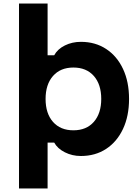

<svg xmlns="http://www.w3.org/2000/svg" viewBox="-20 -868 790 1088"><path d="M438.3 16Q389 16 347.5 -5Q305.9 -26 287.1 -60H249.7V200H87.7V-848H249.7V-554.9H287.1Q306.2 -589.9 347.5 -610.4Q388.7 -630.9 438.3 -630.9Q519.9 -630.9 581.3 -590.6Q642.8 -550.4 677 -477.6Q711.3 -404.9 711.3 -307.5Q711.3 -210.2 677 -137.3Q642.8 -64.5 581.3 -24.2Q519.9 16 438.3 16ZM238.3 -307.3Q238.3 -225 280.3 -177.3Q322.4 -129.6 396 -129.6Q469.6 -129.6 511.7 -177.4Q553.7 -225.3 553.7 -307.6Q553.7 -389.8 511.7 -437.5Q469.6 -485.3 396 -485.3Q322.4 -485.3 280.3 -437.4Q238.3 -389.6 238.3 -307.3Z"/></svg>

Font: Martian Mono SemiExpanded
Style: Regular
Weight: 400
Width: 6
Monospace: yes
Designer: Roman Shamin
Foundry: Evil Martians
Version: Version 1.000